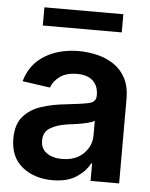

<svg xmlns="http://www.w3.org/2000/svg" viewBox="-53 -772 646 827"><g transform="rotate(5 270.0 -358.5)"><path d="M204.6 11.2Q126 11.2 73.7 -30.8Q21.5 -72.8 21.5 -153.3Q21.5 -214.8 51.3 -248.8Q81.1 -282.7 128.4 -298.1Q175.8 -313.5 228.5 -318.8Q300.8 -326.7 332 -333.5Q363.3 -340.3 363.3 -368.2V-370.6Q363.3 -410.2 339.6 -432.1Q315.9 -454.1 271.5 -454.1Q224.1 -454.1 196.5 -433.6Q168.9 -413.1 159.2 -385.3L39.6 -402.3Q60.5 -476.6 122.6 -514.6Q184.6 -552.7 270.5 -552.7Q309.6 -552.7 348.9 -543.5Q388.2 -534.2 420.7 -512.9Q453.1 -491.7 472.7 -455.6Q492.2 -419.4 492.2 -365.2V0H368.7V-75.2H364.7Q347.2 -41 307.9 -14.9Q268.6 11.2 204.6 11.2ZM237.3 -83.5Q295.9 -83.5 330.1 -116.9Q364.3 -150.4 364.3 -195.8V-259.8Q356 -253.4 334 -248Q312 -242.7 287.6 -239Q263.2 -235.4 246.1 -233.4Q203.1 -227.1 174.3 -209.7Q145.5 -192.4 145.5 -155.3Q145.5 -119.6 171.4 -101.6Q197.3 -83.5 237.3 -83.5ZM446.8 -727.5V-648.9H105.5V-727.5Z"/></g></svg>

Font: Inter Tight SemiBold
Style: Regular
Weight: 600
Designer: Rasmus Andersson
Foundry: rsms
Version: Version 3.004; ttfautohint (v1.8.4.7-5d5b)